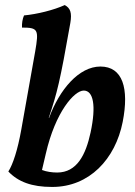

<svg xmlns="http://www.w3.org/2000/svg" viewBox="-20 -730 532 759"><path d="M377 -467C292 -467 215 -376 174 -264H173V-265C206 -364 217 -406 258 -639C265 -680 258 -698 236 -710C192 -690 127 -674 75 -669C69 -656 66 -637 67 -621C131 -621 134 -613 119 -526L64 -217C50 -138 31 -80 13 -52C52 -11 106 9 185 9H187C333 9 436 -101 465 -248C491 -381 465 -467 377 -467ZM338 -206C319 -118 284 -48 206 -48C186 -48 164 -51 146 -58L161 -122C199 -288 274 -372 311 -372C349 -372 361 -313 338 -206Z"/></svg>

Font: Vollkorn Semibold
Style: Italic
Weight: 600
Italic angle: -11°
Designer: Friedrich Althausen
Foundry: Friedrich Althausen
Version: Version 4.015;PS 004.015;hotconv 1.0.88;makeotf.lib2.5.64775